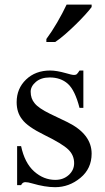

<svg xmlns="http://www.w3.org/2000/svg" viewBox="-20 -786 449 822"><path d="M336.9 -484.1V-324.1H320.5Q301 -400 270.5 -427.2Q240 -454.4 192.8 -454.4Q155.9 -454.4 133.6 -435.4Q111.3 -416.4 111.3 -393.3Q111.3 -364.1 128.2 -344.1Q144.6 -323.1 193.8 -299L268.7 -263.1Q372.3 -211.8 372.3 -128.2Q372.3 -64.1 324.1 -24.4Q275.9 15.4 215.9 15.4Q172.8 15.4 116.9 -1Q100 -6.2 88.2 -6.2Q76.4 -6.2 70.3 6.7H53.3V-160.5H70.3Q85.6 -88.2 126.2 -52.1Q166.7 -15.9 216.9 -15.9Q251.3 -15.9 274.4 -36.9Q297.4 -57.9 297.4 -87.2Q297.4 -122.1 271.8 -146.4Q246.2 -170.8 171.8 -207.2Q97.4 -243.6 74.9 -274.9Q51.3 -304.1 51.3 -348.7Q51.3 -406.7 91.5 -445.4Q131.8 -484.1 194.9 -484.1Q222.1 -484.1 262.1 -472.8Q287.2 -465.1 297.4 -465.1Q305.1 -465.1 309.2 -469Q313.3 -472.8 320.5 -484.1ZM178.5 -619Q189.2 -633.3 201.3 -651.8Q213.3 -670.3 224.9 -690Q236.4 -709.7 246.9 -729.7Q257.4 -749.7 265.1 -766.2H372.3V-755.9Q362.6 -742.6 344.6 -722.8Q326.7 -703.1 304.6 -681.5Q282.6 -660 259.5 -639.7Q236.4 -619.5 216.4 -606.2H178.5Z"/></svg>

Font: MM Jasmine
Style: Regular
Weight: 400
Designer: Khon Soe Zaw Thu
Version: Version 1.00 July 11, 2016, initial release